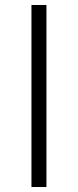

<svg xmlns="http://www.w3.org/2000/svg" viewBox="-20 -749 312 769"><path d="M106 0V-729H166V0Z"/></svg>

Font: Source Han Sans CN Light
Style: Regular
Weight: 300
Designer: Ryoko NISHIZUKA  (kana, bopomofo & ideographs); Paul D. Hunt (Latin, Greek & Cyrillic); Sandoll Communications , Soo-you
Foundry: Adobe
Version: Version 2.000;hotconv 1.0.107;makeotfexe 2.5.65593